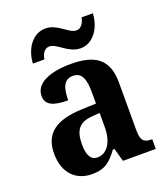

<svg xmlns="http://www.w3.org/2000/svg" viewBox="-141 -859 842 968"><g transform="rotate(-20 280.5 -375.5)"><path d="M350 -606C416 -606 463 -672 467 -751H406C402 -724 386 -698 360 -698C320 -698 280 -761 215 -761C147 -761 100 -695 96 -616H158C161 -643 176 -669 203 -669C244 -669 283 -606 350 -606ZM187 10C258 10 286 -17 327 -71H335L355 0H531V-52H527C485 -52 471 -68 471 -123V-378C471 -503 405 -549 274 -549C167 -549 81 -518 81 -447C81 -400 119 -381 200 -381C200 -449 216 -489 263 -489C313 -489 326 -448 326 -374V-318L250 -315C110 -310 41 -261 41 -153C41 -42 106 10 187 10ZM241 -60C205 -60 189 -91 189 -148C189 -221 213 -259 286 -264L327 -267V-191C327 -112 293 -60 241 -60Z"/></g></svg>

Font: Noto Serif Ethiopic SemiCondensed
Style: Bold
Weight: 700
Width: 4
Designer: Monotype Design Team
Foundry: Monotype Imaging Inc.
Version: Version 2.102